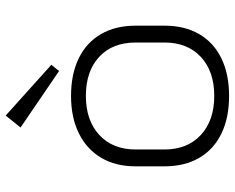

<svg xmlns="http://www.w3.org/2000/svg" viewBox="-95 -721 823 673"><g transform="rotate(-90 316.5 -384.5)"><path d="M317 7Q240 7 184.5 -20Q129 -47 99.5 -98Q70 -149 70 -219V-321Q70 -391 100 -441.5Q130 -492 185.5 -519.5Q241 -547 317 -547Q393 -547 448.5 -520Q504 -493 533.5 -442Q563 -391 563 -321V-219Q563 -149 533.5 -98Q504 -47 448.5 -20Q393 7 317 7ZM317 -45Q403 -45 453.5 -92Q504 -139 504 -220V-320Q504 -402 453.5 -448.5Q403 -495 317 -495Q231 -495 180 -448Q129 -401 129 -320V-220Q129 -139 180 -92Q231 -45 317 -45ZM426 -616 404 -589 206 -724 248 -776Z"/></g></svg>

Font: Pathway Extreme 28pt ExtraLight
Style: Regular
Weight: 250
Designer: Eduardo Rodriguez Tunni
Foundry: Eduardo Rodriguez Tunni
Version: Version 1.001;gftools[0.9.26]